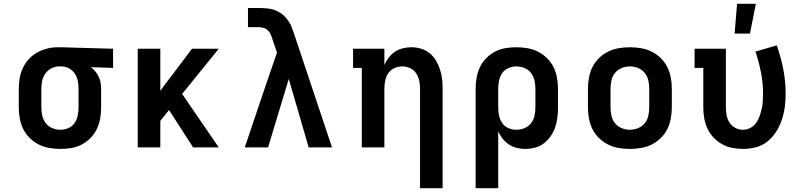

<svg xmlns="http://www.w3.org/2000/svg" viewBox="-20 -777 4240 1012"><path d="M299 8Q270 8 240.5 3Q211 -2 185 -15Q159 -28 137.5 -49Q116 -70 103 -96Q90 -122 84.5 -151.5Q79 -181 79 -210V-310Q79 -338 84 -366Q89 -394 101 -419.5Q113 -445 132.5 -466Q152 -487 176.5 -500.5Q201 -514 228.5 -521Q256 -528 284 -528H300L576 -520V-419L459 -423Q472 -413 482.5 -400.5Q493 -388 500 -373Q507 -358 510 -342Q513 -326 513 -310V-210Q513 -181 508 -152.5Q503 -124 490.5 -97.5Q478 -71 457.5 -50Q437 -29 411.5 -15.5Q386 -2 357 3Q328 8 299 8ZM299 -93Q320 -93 340.5 -102Q361 -111 373 -128.5Q385 -146 389.5 -167.5Q394 -189 394 -210V-310Q394 -330 390 -350.5Q386 -371 375 -388Q364 -405 346 -415.5Q328 -426 307 -427H293Q272 -427 252.5 -417.5Q233 -408 220 -390.5Q207 -373 202.5 -352Q198 -331 198 -310V-210Q198 -188 203 -166.5Q208 -145 221.5 -127.5Q235 -110 256 -101.5Q277 -93 299 -93Z M706 0V-520H825V-299L992 -520H1133L940 -282L1133 0H998L871 -197L825 -140V0Z M1270 0 1384 -337 1440 -500 1417 -567Q1413 -581 1407.5 -594Q1402 -607 1392 -617Q1382 -627 1368 -630.5Q1354 -634 1339 -634H1287V-735H1339Q1366 -735 1393 -732Q1420 -729 1444 -717Q1468 -705 1486 -684.5Q1504 -664 1515 -640Q1519 -630 1522.5 -619.5Q1526 -609 1530 -599L1730 0H1607L1502 -361L1393 0Z M2194 215V-310Q2194 -331 2189.5 -352.5Q2185 -374 2173 -391.5Q2161 -409 2141 -418Q2121 -427 2100 -427Q2079 -427 2059 -418Q2039 -409 2027 -391.5Q2015 -374 2010.5 -352.5Q2006 -331 2006 -310V0H1887V-419H1841V-520H2006V-435Q2015 -455 2029 -473.5Q2043 -492 2062 -504.5Q2081 -517 2103.5 -522.5Q2126 -528 2148 -528Q2174 -528 2199 -520.5Q2224 -513 2244 -497Q2264 -481 2277.5 -458.5Q2291 -436 2299 -411.5Q2307 -387 2310 -361.5Q2313 -336 2313 -310V215Z M2487 215V-310Q2487 -339 2492 -367.5Q2497 -396 2509.5 -422.5Q2522 -449 2542.5 -470Q2563 -491 2588.5 -504.5Q2614 -518 2643 -523Q2672 -528 2701 -528Q2730 -528 2759.5 -523Q2789 -518 2815 -505Q2841 -492 2862.5 -471Q2884 -450 2897 -424Q2910 -398 2915.5 -368.5Q2921 -339 2921 -310V-210Q2921 -184 2918 -158Q2915 -132 2906.5 -107Q2898 -82 2883 -60Q2868 -38 2847.5 -22Q2827 -6 2801 1Q2775 8 2749 8Q2726 8 2703.5 2.5Q2681 -3 2662.5 -15.5Q2644 -28 2629.5 -46Q2615 -64 2606 -85V215ZM2701 -93Q2723 -93 2744 -101.5Q2765 -110 2778.5 -127Q2792 -144 2797 -166Q2802 -188 2802 -210V-310Q2802 -332 2797 -353.5Q2792 -375 2778.5 -392.5Q2765 -410 2744 -418.5Q2723 -427 2701 -427Q2680 -427 2659.5 -418Q2639 -409 2627 -391.5Q2615 -374 2610.5 -352.5Q2606 -331 2606 -310V-210Q2606 -189 2610.5 -167.5Q2615 -146 2627 -128.5Q2639 -111 2659 -102Q2679 -93 2701 -93Z M3300 8Q3271 8 3241.5 3Q3212 -2 3185.5 -15Q3159 -28 3137.5 -49Q3116 -70 3103 -96Q3090 -122 3084.5 -151.5Q3079 -181 3079 -210V-310Q3079 -339 3084.5 -368.5Q3090 -398 3103 -424Q3116 -450 3137.5 -471Q3159 -492 3185.5 -505Q3212 -518 3241.5 -523Q3271 -528 3300 -528Q3329 -528 3358.5 -523Q3388 -518 3414.5 -505Q3441 -492 3462.5 -471Q3484 -450 3497 -424Q3510 -398 3515.5 -368.5Q3521 -339 3521 -310V-210Q3521 -181 3515.5 -151.5Q3510 -122 3497 -96Q3484 -70 3462.5 -49Q3441 -28 3414.5 -15Q3388 -2 3358.5 3Q3329 8 3300 8ZM3300 -93Q3322 -93 3343 -101.5Q3364 -110 3378 -127Q3392 -144 3397 -166Q3402 -188 3402 -210V-310Q3402 -332 3397 -354Q3392 -376 3378 -393Q3364 -410 3343 -418.5Q3322 -427 3300 -427Q3278 -427 3257 -418.5Q3236 -410 3222 -393Q3208 -376 3203 -354Q3198 -332 3198 -310V-210Q3198 -188 3203 -166Q3208 -144 3222 -127Q3236 -110 3257 -101.5Q3278 -93 3300 -93Z M3896 8Q3868 8 3839.5 2.5Q3811 -3 3786 -17Q3761 -31 3741 -52Q3721 -73 3709 -99Q3697 -125 3692 -153Q3687 -181 3687 -210V-419H3641V-520H3806V-210Q3806 -189 3810 -168.5Q3814 -148 3825.5 -130.5Q3837 -113 3856 -103Q3875 -93 3896 -93Q3916 -93 3934.5 -102.5Q3953 -112 3964.5 -128Q3976 -144 3983 -163Q3990 -182 3994.5 -202Q3999 -222 4000.5 -242Q4002 -262 4002 -282Q4002 -339 3991 -395Q3980 -451 3962 -505L4074 -538Q4096 -477 4108.5 -412.5Q4121 -348 4121 -283Q4121 -248 4116.5 -213.5Q4112 -179 4101 -146Q4090 -113 4071.5 -83.5Q4053 -54 4026 -32Q3999 -10 3965 -1Q3931 8 3896 8ZM3852 -600 3865 -757H3964L3933 -600Z"/></svg>

Font: Iosevka Plex Etoile
Style: Bold
Weight: 700
Designer: Belleve Invis
Foundry: Belleve Invis
Version: Version 25.1.1; ttfautohint (v1.8.4)